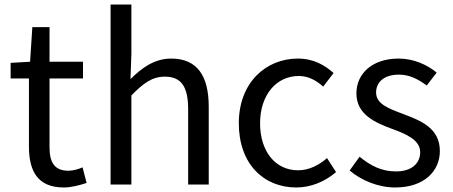

<svg xmlns="http://www.w3.org/2000/svg" viewBox="-20 -816 2002 849"><path d="M262 13C296 13 332 3 363 -7L345 -76C327 -68 303 -61 283 -61C220 -61 199 -99 199 -165V-469H347V-543H199V-696H123L113 -543L27 -538V-469H108V-168C108 -59 147 13 262 13Z M469 0H561V-394C615 -449 653 -477 709 -477C781 -477 812 -434 812 -332V0H903V-344C903 -482 851 -557 737 -557C663 -557 607 -516 557 -466L561 -578V-796H469Z M1290 13C1355 13 1417 -13 1466 -55L1426 -117C1392 -87 1348 -63 1298 -63C1198 -63 1130 -146 1130 -271C1130 -396 1202 -480 1301 -480C1343 -480 1378 -461 1409 -433L1455 -493C1417 -527 1368 -557 1297 -557C1157 -557 1036 -452 1036 -271C1036 -91 1146 13 1290 13Z M1728 13C1856 13 1925 -60 1925 -148C1925 -251 1839 -283 1760 -313C1699 -336 1643 -356 1643 -407C1643 -450 1675 -486 1744 -486C1792 -486 1830 -465 1867 -438L1911 -495C1870 -529 1810 -557 1743 -557C1624 -557 1556 -489 1556 -403C1556 -310 1638 -274 1714 -246C1774 -224 1838 -198 1838 -143C1838 -96 1803 -58 1731 -58C1666 -58 1618 -84 1570 -123L1526 -62C1577 -19 1651 13 1728 13Z"/></svg>

Font: ChiuKong Gothic CL
Style: Regular
Weight: 400
Designer: Ryoko NISHIZUKA 西塚涼子 (kana, bopomofo & ideographs); Paul D. Hunt (Latin, Greek & Cyrillic); Sandoll Communications 산돌커뮤니
Foundry: Adobe
Version: Version 1.300